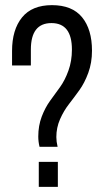

<svg xmlns="http://www.w3.org/2000/svg" viewBox="-20 -727 401 747"><path d="M26.9 -472.2V-528.8Q26.9 -611.3 65.7 -659.2Q104.5 -707 182.1 -707Q260.7 -707 299.3 -659.9Q337.9 -612.8 337.9 -529.8Q337.9 -482.9 323.5 -443.6Q309.1 -404.3 288.8 -376.2Q268.6 -348.1 248.3 -322Q228 -295.9 213.6 -263.2Q199.2 -230.5 199.2 -193.8Q199.2 -176.3 204.1 -155.8H133.8Q128.9 -176.3 128.9 -195.8Q128.9 -237.8 142.3 -273.2Q155.8 -308.6 175 -335Q194.3 -361.3 213.6 -388.2Q232.9 -415 246.3 -452.4Q259.8 -489.7 259.8 -534.2Q259.8 -637.2 180.2 -637.2Q100.1 -637.2 100.1 -534.2V-472.2ZM130.9 0V-97.2H205.1V0Z"/></svg>

Font: Bebas Neue Regular
Style: Regular
Weight: 400
Designer: Ryoichi Tsunekawa
Foundry: Ryoichi Tsunekawa
Version: Version 001.003